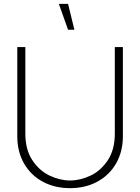

<svg xmlns="http://www.w3.org/2000/svg" viewBox="-20 -965 730 1000"><path d="M70 -255V-720H112V-269Q112 -186 148.2 -131Q184.5 -76 238.2 -50.5Q292 -25 345 -25Q398 -25 451.8 -50.5Q505.5 -76 541.8 -131Q578 -186 578 -269V-720H620V-255Q620 -175.5 584.8 -114Q549.5 -52.5 487 -18.8Q424.5 15 345 15Q265.5 15 203 -18.5Q140.5 -52 105.2 -113.5Q70 -175 70 -255ZM286.5 -945 334.5 -810H367.5L334.5 -945Z"/></svg>

Font: Tap Sans
Style: Regular
Weight: 400
Designer: Tap Payments
Foundry: Tap Payments
Version: Version 1.001;Glyphs 3.1.2 (3151)